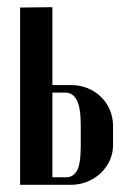

<svg xmlns="http://www.w3.org/2000/svg" viewBox="-20 -515 366 535"><path d="M178 -278Q202 -278 223.5 -269.5Q245 -261 261 -245.5Q277 -230 286 -209Q295 -188 295 -164V-111Q295 -87 285.5 -67Q276 -47 260 -32Q244 -17 222.5 -8.5Q201 0 177 0H36V-494L126 -495V-278ZM205 -167Q205 -215 194 -236Q183 -257 162 -257H126V-21H164Q184 -21 194.5 -39.5Q205 -58 205 -107Z"/></svg>

Font: Moniqa Narrow Heading
Style: Bold
Weight: 700
Width: 4
Designer: Rajesh Rajput
Foundry: Rajesh Rajput
Version: Version 1.000